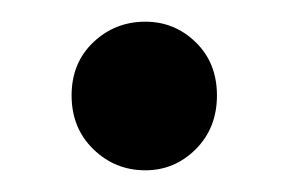

<svg xmlns="http://www.w3.org/2000/svg" viewBox="-20 -151 267 177"><path d="M114 6Q86 6 66 -13.5Q46 -33 46 -63Q46 -93 66 -112Q86 -131 114 -131Q141 -131 160.5 -112Q180 -93 180 -63Q180 -33 160.5 -13.5Q141 6 114 6Z"/></svg>

Font: Montserrat Medium
Style: Regular
Weight: 500
Designer: Julieta Ulanovsky
Foundry: Julieta Ulanovsky
Version: Version 9.000; ttfautohint (v1.8.4.7-5d5b)